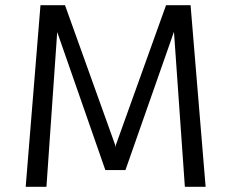

<svg xmlns="http://www.w3.org/2000/svg" viewBox="-20 -720 890 740"><path d="M79 0 136 -700H230.5L424 -161L425 -152L426.5 -161L620 -700H714.5L772.5 0H692.5L650.5 -597.5L463.5 -64.5H386L200.5 -596.5L159 0Z"/></svg>

Font: League Mono Wide Light
Style: Regular
Weight: 300
Width: 8
Designer: Tyler Finck
Foundry: The League of Moveable Type / Tyler Finck
Version: Version 2.210